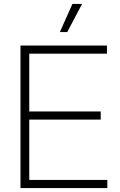

<svg xmlns="http://www.w3.org/2000/svg" viewBox="-20 -960 611 980"><path d="M84.5 0V-727.5H525.9V-686H129.4V-391.1H494.1V-349.6H129.4V-41.5H527.8V0ZM285.6 -796.4 349.6 -939.9H398.9L323.2 -796.4Z"/></svg>

Font: Inter 28pt ExtraLight
Style: Regular
Weight: 250
Designer: Rasmus Andersson
Foundry: rsms
Version: Version 4.001;git-66647c0bb